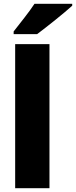

<svg xmlns="http://www.w3.org/2000/svg" viewBox="-20 -993 401 1013"><path d="M361 -963V-973H162C133 -928 85 -870 52 -827V-813H176C228 -852 321 -926 361 -963ZM241 0V-760H60V0Z"/></svg>

Font: Noto Sans Sinhala SemiCondensed Black
Style: Regular
Weight: 900
Width: 4
Designer: Jelle Bosma - Monotype Design Team
Foundry: Monotype Imaging Inc.
Version: Version 2.006